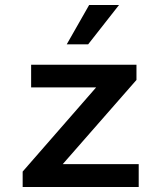

<svg xmlns="http://www.w3.org/2000/svg" viewBox="-20 -751 639 771"><path d="M71 0H537V-92H232L528 -430V-491H105V-400H366L71 -62ZM458 -731H338L248 -573H334Z"/></svg>

Font: Source Code Pro Semibold
Style: Regular
Weight: 600
Monospace: yes
Designer: Paul D. Hunt
Foundry: Adobe Systems Incorporated
Version: Version 1.017;PS 1.000;hotconv 1.0.70;makeotf.lib2.5.5900